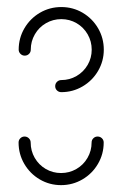

<svg xmlns="http://www.w3.org/2000/svg" viewBox="-20 -539 356 559"><path d="M264.1 -141.5Q271.5 -141.5 276.7 -136.5Q281.9 -131.5 281.9 -124.1Q281.9 -90.4 265.2 -61.9Q248.5 -33.3 220 -16.7Q191.5 0 157.8 0Q124.1 0 95.7 -16.7Q67.4 -33.3 50.7 -61.9Q34.1 -90.4 34.1 -124.1Q34.1 -131.5 39.3 -136.5Q44.4 -141.5 51.5 -141.5Q58.9 -141.5 64.1 -136.3Q69.3 -131.1 69.3 -124.1Q69.3 -100 81.1 -79.4Q93 -58.9 113.3 -47Q133.7 -35.2 157.8 -35.2Q181.9 -35.2 202.4 -47Q223 -58.9 234.8 -79.4Q246.7 -100 246.7 -124.1Q246.7 -131.5 251.9 -136.5Q257 -141.5 264.1 -141.5ZM51.9 -377Q44.8 -377 39.6 -382.2Q34.4 -387.4 34.4 -394.4Q34.4 -428.1 51.1 -456.7Q67.8 -485.2 96.3 -501.9Q124.8 -518.5 158.5 -518.5Q192.2 -518.5 220.6 -501.9Q248.9 -485.2 265.6 -456.7Q282.2 -428.1 282.2 -394.4Q282.2 -361.1 265.6 -332.6Q248.9 -304.1 220.4 -287.4Q191.9 -270.7 158.5 -270.7Q151.1 -270.7 145.9 -275.7Q140.7 -280.7 140.7 -288.1Q140.7 -295.6 145.9 -300.7Q151.1 -305.9 158.5 -305.9Q182.6 -305.9 203 -317.8Q223.3 -329.6 235.2 -350Q247 -370.4 247 -394.4Q247 -418.5 235.2 -439.1Q223.3 -459.6 203 -471.5Q182.6 -483.3 158.5 -483.3Q134.4 -483.3 113.9 -471.5Q93.3 -459.6 81.5 -439.1Q69.6 -418.5 69.6 -394.4Q69.6 -387 64.4 -382Q59.3 -377 51.9 -377Z"/></svg>

Font: 26F Galaxy Hebrew Light
Style: Regular
Weight: 300
Designer: C₂₉H₂₅N₃O₅
Version: Version 1.000